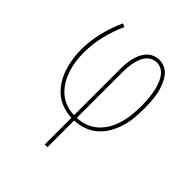

<svg xmlns="http://www.w3.org/2000/svg" viewBox="-200 -663 1001 1001"><g transform="rotate(45 300.0 -162.5)"><path d="M290 205V8Q256 7 224 -4Q192 -15 166.5 -36.5Q141 -58 123 -87Q105 -116 94.5 -147.5Q84 -179 79 -212.5Q74 -246 74 -279Q74 -344 89.5 -407.5Q105 -471 132 -530L151 -522Q125 -465 110 -403.5Q95 -342 95 -279Q95 -248 99 -217.5Q103 -187 112.5 -157.5Q122 -128 138 -101Q154 -74 177 -53.5Q200 -33 229.5 -22.5Q259 -12 290 -11V-350Q290 -370 291.5 -389.5Q293 -409 297.5 -428.5Q302 -448 310 -466Q318 -484 331 -499Q344 -514 363 -522Q382 -530 402 -530Q420 -530 437.5 -523Q455 -516 468 -503Q481 -490 489.5 -474Q498 -458 504.5 -440.5Q511 -423 515 -405Q519 -387 521 -369Q523 -351 524 -332.5Q525 -314 525 -296Q525 -261 522 -226Q519 -191 509 -158Q499 -125 481.5 -94Q464 -63 438 -40Q412 -17 378.5 -5Q345 7 310 8V205ZM310 -11Q343 -12 373.5 -24Q404 -36 427.5 -58Q451 -80 466.5 -108.5Q482 -137 490.5 -168.5Q499 -200 502 -232Q505 -264 505 -296Q505 -313 504 -329Q503 -345 501 -361.5Q499 -378 496 -394Q493 -410 488 -425.5Q483 -441 476 -456Q469 -471 458.5 -483.5Q448 -496 433 -503.5Q418 -511 402 -511Q384 -511 368.5 -503Q353 -495 342.5 -481.5Q332 -468 326 -451.5Q320 -435 316.5 -418Q313 -401 311.5 -384Q310 -367 310 -350Z"/></g></svg>

Font: Iosevka Curly Thin Extended
Style: Regular
Weight: 100
Width: 7
Monospace: yes
Designer: Belleve Invis
Foundry: Belleve Invis
Version: Version 11.1.0; ttfautohint (v1.8.3)